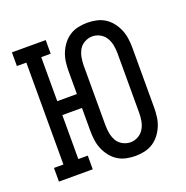

<svg xmlns="http://www.w3.org/2000/svg" viewBox="-102 -623 704 726"><g transform="rotate(-20 250.0 -260.0)"><path d="M324 8Q305 8 286.5 4Q268 0 252.5 -10Q237 -20 225.5 -35Q214 -50 207 -67Q200 -84 197.5 -102.5Q195 -121 195 -140V-232H116V-55H154V0H18V-55H56V-465H18V-520H154V-465H116V-288H195V-380Q195 -399 197.5 -417.5Q200 -436 207 -453Q214 -470 225.5 -485Q237 -500 252.5 -510Q268 -520 286.5 -524Q305 -528 324 -528Q342 -528 360.5 -524Q379 -520 394.5 -510Q410 -500 421.5 -485Q433 -470 440 -453Q447 -436 449.5 -417.5Q452 -399 452 -380V-140Q452 -121 449.5 -102.5Q447 -84 440 -67Q433 -50 421.5 -35Q410 -20 394.5 -10Q379 0 360.5 4Q342 8 324 8ZM324 -47Q340 -47 354.5 -55Q369 -63 377.5 -77Q386 -91 389 -107.5Q392 -124 392 -140V-380Q392 -396 389 -412.5Q386 -429 377.5 -443Q369 -457 354.5 -465Q340 -473 324 -473Q308 -473 293 -465Q278 -457 270 -443Q262 -429 259 -412.5Q256 -396 256 -380V-140Q256 -124 259 -107.5Q262 -91 270 -77Q278 -63 293 -55Q308 -47 324 -47Z"/></g></svg>

Font: Iosevka Curly Slab Light
Style: Regular
Weight: 300
Monospace: yes
Designer: Belleve Invis
Foundry: Belleve Invis
Version: Version 22.1.2; ttfautohint (v1.8.4)